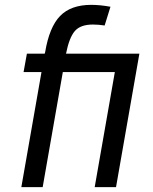

<svg xmlns="http://www.w3.org/2000/svg" viewBox="-20 -771 632 791"><path d="M554.2 -549.8 458 0H370.1L453.1 -474.1H238.8L155.8 0H67.9L150.9 -474.1H77.1L90.8 -549.8H164.1L166 -556.2Q183.1 -659.2 227.5 -705.1Q272 -751 356 -751Q392.1 -751 435.1 -743.2L411.1 -666Q385.7 -669.9 362.8 -669.9Q311.5 -669.9 288.3 -643.1Q265.1 -616.2 252 -549.8Z"/></svg>

Font: Stilu
Style: Italic
Weight: 400
Italic angle: -10°
Designer: Genilson Lima Santos
Foundry: Genilson Lima Santos
Version: Version 1.200;PS 001.200;hotconv 1.0.88;makeotf.lib2.5.64775